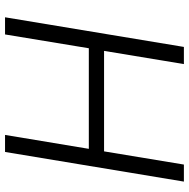

<svg xmlns="http://www.w3.org/2000/svg" viewBox="-14 -754 768 781"><g transform="rotate(90 370.5 -364.0)"><path d="M50.8 0 171.4 -727.5H241.2L187.5 -402.8H596.2L649.9 -727.5H719.2L598.6 0H529.3L585.9 -340.8H176.8L120.6 0Z"/></g></svg>

Font: Inter Light
Style: Italic
Weight: 300
Italic angle: -9.3988°
Designer: Rasmus Andersson
Foundry: rsms
Version: Version 4.001;git-66647c0bb